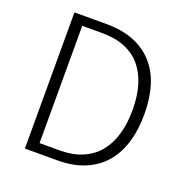

<svg xmlns="http://www.w3.org/2000/svg" viewBox="-130 -848 932 966"><g transform="rotate(20 336.0 -364.5)"><path d="M106 -729H278Q362 -729 424.5 -704Q487 -679 529 -632Q571 -585 591.5 -518Q612 -451 612 -367Q612 -283 591.5 -215.5Q571 -148 529.5 -100Q488 -52 425.5 -26Q363 0 279 0H106ZM272 -51Q344 -51 396.5 -74Q449 -97 482.5 -138.5Q516 -180 532.5 -238Q549 -296 549 -367Q549 -438 532.5 -495.5Q516 -553 482.5 -594Q449 -635 396.5 -657Q344 -679 272 -679H166V-51Z"/></g></svg>

Font: SpoqaHanSans-Light
Style: Regular
Weight: 300
Designer: [Spoqa Han Sans] Dong-huui Kim \uAE40 \uB3D9 \uD718  Younghwa Kang \uAC15 \uC601 \uD654  [Noto Sans] Ryoko NISHIZUKA \u8
Foundry: Spoqa (http://www.spoqa-han-sans.com)
Version: Version 2.000